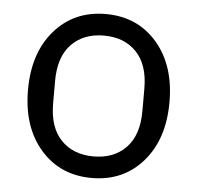

<svg xmlns="http://www.w3.org/2000/svg" viewBox="-44 -573 648 630"><g transform="rotate(5 280.0 -258.0)"><path d="M448.5 -62Q384 12 280 12Q176 12 111.5 -62Q47 -136 47 -258Q47 -380 111.5 -454Q176 -528 280 -528Q384 -528 448.5 -454Q513 -380 513 -258Q513 -136 448.5 -62ZM427 -221V-295Q427 -374 387 -415.5Q347 -457 280 -457Q213 -457 173 -415.5Q133 -374 133 -295V-221Q133 -142 173 -100.5Q213 -59 280 -59Q347 -59 387 -100.5Q427 -142 427 -221Z"/></g></svg>

Font: Anuphan
Style: Regular
Weight: 400
Designer: Mike Abbink, Paul van der Laan, Pieter van Rosmalen, Mint Tantisuwanna
Foundry: Bold Monday; Cadson Demak
Version: Version 3.002;hotconv 1.0.109;makeotfexe 2.5.65596